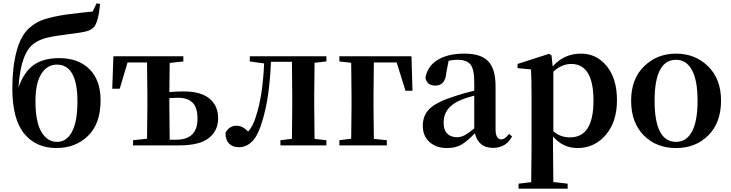

<svg xmlns="http://www.w3.org/2000/svg" viewBox="-20 -873 4390 1153"><path d="M323 -21Q380 -21 412.5 -82Q445 -143 445 -264Q445 -485 321 -485Q264 -485 228.5 -430Q193 -375 193 -265Q193 -141 228.5 -81Q264 -21 323 -21ZM560 -853 581 -849Q571 -740 543 -709Q539 -705 534 -701Q529 -697 522.5 -694Q516 -691 510.5 -688.5Q505 -686 495 -684Q485 -682 478.5 -680.5Q472 -679 459 -677Q446 -675 439 -674Q432 -673 416.5 -671Q401 -669 393 -668Q306 -657 262.5 -646.5Q219 -636 187 -614Q104 -557 91 -348Q124 -441 182 -482.5Q240 -524 336 -524Q450 -524 517 -458Q584 -392 584 -270Q584 -130 508.5 -57Q433 16 319 16Q196 16 125 -71Q54 -158 54 -342Q54 -471 80 -566.5Q106 -662 157 -706Q197 -741 246 -757Q295 -773 379 -786Q407 -790 462.5 -796Q518 -802 537 -804Z M999 -34H1037Q1166 -34 1166 -160Q1166 -227 1136.5 -256.5Q1107 -286 1047 -286Q1029 -286 997 -284V-235Q997 -148 999 -34ZM1081 -504 999 -495Q997 -395 997 -320Q1037 -324 1082 -324Q1186 -324 1238 -281Q1290 -238 1290 -163Q1290 -88 1234 -44Q1178 0 1057 0H779V-31L863 -40Q865 -154 865 -235V-300Q865 -384 863 -498H746L699 -340H654L661 -535H1081Z M1940 -504 1869 -496Q1867 -382 1867 -300V-235Q1867 -153 1869 -39L1940 -31V0H1664V-31L1733 -39Q1735 -153 1735 -235V-300Q1735 -388 1733 -502H1607Q1599 -295 1559 -159Q1532 -63 1496.5 -26Q1461 11 1414 11Q1377 11 1355.5 -11Q1334 -33 1334 -76Q1357 -118 1400 -118Q1437 -118 1470 -83Q1499 -114 1516 -171Q1558 -296 1566 -492L1480 -504V-535H1940Z M2362 -498H2225Q2223 -384 2223 -294V-235Q2223 -153 2225 -39L2303 -31V0H2018V-31L2089 -40Q2091 -152 2091 -235V-294Q2091 -382 2089 -496L2018 -504V-535H2451L2457 -328H2415Z M2828 -102V-299Q2766 -281 2753 -275Q2644 -232 2644 -136Q2644 -93 2665.5 -71Q2687 -49 2724 -49Q2748 -49 2770 -60.5Q2792 -72 2828 -102ZM3037 -69 3055 -54Q3019 15 2941 15Q2853 15 2832 -73Q2786 -25 2751 -4.5Q2716 16 2664 16Q2600 16 2559.5 -20Q2519 -56 2519 -118Q2519 -182 2562.5 -222.5Q2606 -263 2719 -298Q2766 -314 2828 -328V-379Q2828 -457 2805.5 -485.5Q2783 -514 2726 -514Q2701 -514 2674 -508L2660 -436Q2654 -359 2595 -359Q2544 -359 2535 -405Q2545 -473 2606 -512Q2667 -551 2770 -551Q2868 -551 2912 -505Q2956 -459 2956 -354V-96Q2956 -36 2992 -36Q3012 -36 3037 -69Z M3303 -443V-85Q3344 -48 3403 -48Q3544 -48 3544 -268Q3544 -489 3410 -489Q3354 -489 3303 -443ZM3292 -540 3299 -474Q3367 -551 3469 -551Q3563 -551 3624 -475.5Q3685 -400 3685 -271Q3685 -141 3617.5 -62.5Q3550 16 3448 16Q3361 16 3301 -53V16Q3301 76 3303 220L3389 230V260H3094V230L3170 221Q3172 77 3172 16V-306Q3172 -384 3169 -456L3088 -464V-489L3278 -550Z M4040 16Q3921 16 3845.5 -60.5Q3770 -137 3770 -269Q3770 -399 3848 -475Q3926 -551 4040 -551Q4154 -551 4232 -475Q4310 -399 4310 -269Q4310 -137 4234 -60.5Q4158 16 4040 16ZM4040 -21Q4102 -21 4135.5 -83Q4169 -145 4169 -268Q4169 -390 4135.5 -452Q4102 -514 4040 -514Q3911 -514 3911 -268Q3911 -21 4040 -21Z"/></svg>

Font: Swei Spring CJKtc
Style: Bold
Weight: 700
Version: Version 1.021